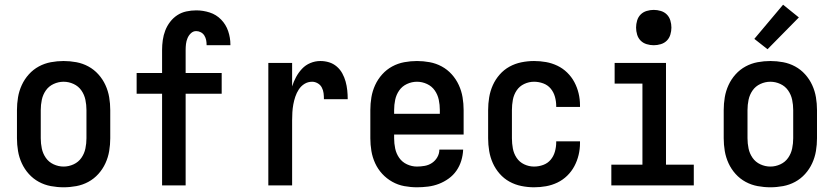

<svg xmlns="http://www.w3.org/2000/svg" viewBox="-20 -787 3540 815"><path d="M250 8Q223 8 196 3Q169 -2 145 -15Q121 -28 102.5 -48.5Q84 -69 72.5 -94Q61 -119 56.5 -146Q52 -173 52 -200V-320Q52 -347 56.5 -374Q61 -401 72.5 -426Q84 -451 102.5 -471.5Q121 -492 145 -505Q169 -518 196 -523Q223 -528 250 -528Q277 -528 304 -523Q331 -518 355 -505Q379 -492 397.5 -471.5Q416 -451 427.5 -426Q439 -401 443.5 -374Q448 -347 448 -320V-200Q448 -173 443.5 -146Q439 -119 427.5 -94Q416 -69 397.5 -48.5Q379 -28 355 -15Q331 -2 304 3Q277 8 250 8ZM250 -80Q272 -80 292.5 -89.5Q313 -99 325.5 -117Q338 -135 342.5 -156.5Q347 -178 347 -200V-320Q347 -342 342.5 -363.5Q338 -385 325.5 -403Q313 -421 292.5 -430.5Q272 -440 250 -440Q228 -440 207.5 -430.5Q187 -421 174.5 -403Q162 -385 157.5 -363.5Q153 -342 153 -320V-200Q153 -178 157.5 -156.5Q162 -135 174.5 -117Q187 -99 207.5 -89.5Q228 -80 250 -80Z M668 0V-389H560V-477H668V-575Q668 -596 671 -617Q674 -638 681.5 -657.5Q689 -677 702 -694Q715 -711 732.5 -722.5Q750 -734 771 -738.5Q792 -743 813 -743Q842 -743 870 -734Q898 -725 918.5 -704Q939 -683 948.5 -655Q958 -627 958 -598V-595H857V-596Q857 -607 855 -617Q853 -627 847.5 -636Q842 -645 832.5 -650Q823 -655 813 -655Q800 -655 790.5 -646Q781 -637 776 -625Q771 -613 769.5 -600.5Q768 -588 768 -575V-477H921V-389H768V0Z M1119 0V-520H1220V-420Q1226 -440 1236.5 -459.5Q1247 -479 1262 -495Q1277 -511 1297.5 -519.5Q1318 -528 1340 -528Q1359 -528 1377 -522.5Q1395 -517 1409.5 -504.5Q1424 -492 1433 -475.5Q1442 -459 1447 -441Q1452 -423 1454 -404Q1456 -385 1456 -366H1355Q1355 -379 1353.5 -391.5Q1352 -404 1346 -415.5Q1340 -427 1328.5 -433.5Q1317 -440 1305 -440Q1287 -440 1272.5 -431Q1258 -422 1248.5 -407.5Q1239 -393 1233.5 -376.5Q1228 -360 1225 -343.5Q1222 -327 1221 -310Q1220 -293 1220 -276V0Z M1750 8Q1723 8 1696 3Q1669 -2 1645 -15.5Q1621 -29 1602.5 -49Q1584 -69 1572.5 -94Q1561 -119 1556.5 -146Q1552 -173 1552 -200V-320Q1552 -347 1556.5 -374Q1561 -401 1572.5 -426Q1584 -451 1602.5 -471.5Q1621 -492 1645 -505Q1669 -518 1696 -523Q1723 -528 1750 -528Q1777 -528 1804 -523Q1831 -518 1855 -505Q1879 -492 1897.5 -471.5Q1916 -451 1927.5 -426Q1939 -401 1943.5 -374Q1948 -347 1948 -320V-216H1653V-200Q1653 -178 1657.5 -156.5Q1662 -135 1674.5 -117Q1687 -99 1707.5 -89.5Q1728 -80 1750 -80Q1766 -80 1783 -83Q1800 -86 1814 -95.5Q1828 -105 1836.5 -120Q1845 -135 1845 -152H1946Q1945 -128 1938 -105Q1931 -82 1917.5 -62.5Q1904 -43 1884.5 -29Q1865 -15 1843 -6.5Q1821 2 1797 5Q1773 8 1750 8ZM1847 -304V-320Q1847 -342 1842.5 -363.5Q1838 -385 1825.5 -403Q1813 -421 1792.5 -430.5Q1772 -440 1750 -440Q1728 -440 1707.5 -430.5Q1687 -421 1674.5 -403Q1662 -385 1657.5 -363.5Q1653 -342 1653 -320V-304Z M2247 8Q2220 8 2193 2.5Q2166 -3 2142.5 -16Q2119 -29 2101 -49.5Q2083 -70 2072 -94.5Q2061 -119 2056.5 -146Q2052 -173 2052 -200V-320Q2052 -347 2056.5 -374Q2061 -401 2072 -425.5Q2083 -450 2101 -470.5Q2119 -491 2142.5 -504Q2166 -517 2193 -522.5Q2220 -528 2247 -528Q2273 -528 2298 -523.5Q2323 -519 2346 -508Q2369 -497 2387.5 -479Q2406 -461 2418 -438.5Q2430 -416 2436 -391Q2442 -366 2442 -340V-333H2341V-337Q2341 -357 2335.5 -376.5Q2330 -396 2317.5 -411Q2305 -426 2286 -433Q2267 -440 2247 -440Q2225 -440 2205 -430.5Q2185 -421 2173 -403Q2161 -385 2157 -363.5Q2153 -342 2153 -320V-200Q2153 -178 2157 -156.5Q2161 -135 2173 -117Q2185 -99 2205 -89.5Q2225 -80 2247 -80Q2267 -80 2286 -87Q2305 -94 2317.5 -109Q2330 -124 2335.5 -143.5Q2341 -163 2341 -183V-187H2442V-180Q2442 -154 2436 -129Q2430 -104 2418 -81.5Q2406 -59 2387.5 -41Q2369 -23 2346 -12Q2323 -1 2298 3.5Q2273 8 2247 8Z M2575 0V-88H2707V-432H2589V-520H2807V-88H2925V0ZM2755 -595Q2740 -595 2725 -599.5Q2710 -604 2699.5 -614.5Q2689 -625 2684.5 -640Q2680 -655 2680 -670Q2680 -685 2684.5 -700Q2689 -715 2699.5 -725.5Q2710 -736 2725 -740.5Q2740 -745 2755 -745Q2770 -745 2785 -740.5Q2800 -736 2810.5 -725.5Q2821 -715 2825.5 -700Q2830 -685 2830 -670Q2830 -655 2825.5 -640Q2821 -625 2810.5 -614.5Q2800 -604 2785 -599.5Q2770 -595 2755 -595Z M3250 8Q3223 8 3196 3Q3169 -2 3145 -15Q3121 -28 3102.5 -48.5Q3084 -69 3072.5 -94Q3061 -119 3056.5 -146Q3052 -173 3052 -200V-320Q3052 -347 3056.5 -374Q3061 -401 3072.5 -426Q3084 -451 3102.5 -471.5Q3121 -492 3145 -505Q3169 -518 3196 -523Q3223 -528 3250 -528Q3277 -528 3304 -523Q3331 -518 3355 -505Q3379 -492 3397.5 -471.5Q3416 -451 3427.5 -426Q3439 -401 3443.5 -374Q3448 -347 3448 -320V-200Q3448 -173 3443.5 -146Q3439 -119 3427.5 -94Q3416 -69 3397.5 -48.5Q3379 -28 3355 -15Q3331 -2 3304 3Q3277 8 3250 8ZM3250 -80Q3272 -80 3292.5 -89.5Q3313 -99 3325.5 -117Q3338 -135 3342.5 -156.5Q3347 -178 3347 -200V-320Q3347 -342 3342.5 -363.5Q3338 -385 3325.5 -403Q3313 -421 3292.5 -430.5Q3272 -440 3250 -440Q3228 -440 3207.5 -430.5Q3187 -421 3174.5 -403Q3162 -385 3157.5 -363.5Q3153 -342 3153 -320V-200Q3153 -178 3157.5 -156.5Q3162 -135 3174.5 -117Q3187 -99 3207.5 -89.5Q3228 -80 3250 -80ZM3238 -578 3182 -622 3304 -767 3371 -713Z"/></svg>

Font: Iosevka Term Semibold
Style: Regular
Weight: 600
Monospace: yes
Designer: Belleve Invis
Foundry: Belleve Invis
Version: Version 31.4.0